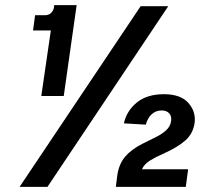

<svg xmlns="http://www.w3.org/2000/svg" viewBox="-20 -724 809 744"><path d="M140 -352 177 -606H108L116 -665H155Q168 -665 177.5 -673.5Q187 -682 189 -695L190 -704H277L227 -352ZM56 0 525 -700H632L164 0ZM429 0 434 -41Q440 -88 465.5 -117.5Q491 -147 536 -169Q560 -181 583.5 -192.5Q607 -204 623.5 -219Q640 -234 643 -254Q646 -274 635.5 -285Q625 -296 607 -296Q584 -296 568 -281.5Q552 -267 545 -241L460 -246Q471 -295 510.5 -327Q550 -359 615 -359Q680 -359 710 -325Q740 -291 734 -247Q728 -206 698 -179.5Q668 -153 612 -128Q582 -115 560.5 -101.5Q539 -88 530 -68H709L700 0Z"/></svg>

Font: Host Grotesk Medium
Style: Italic
Weight: 500
Italic angle: -8°
Designer: Doğukan Karapınar based on Poppins by Indian Type Foundry, Jonny Pinhorn
Foundry: Element Type
Version: Version 1.001; ttfautohint (v1.8.4.7-5d5b)